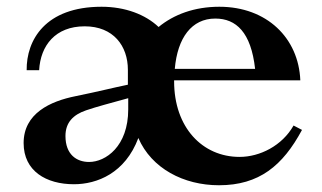

<svg xmlns="http://www.w3.org/2000/svg" viewBox="-20 -538 954 569"><path d="M174 -135C174 -175 197 -198 235 -211C267 -222 306 -232 360 -247V-214C360 -104 293 -58 244 -58C207 -58 174 -80 174 -135ZM50 -114C50 -31 117 8 199 8C268 8 351 -25 390 -129C429 -39 524 11 629 11C748 11 818 -47 875 -153L850 -166C816 -106 750 -73 690 -73C580 -73 496 -160 496 -297V-300H870C865 -425 771 -518 630 -518C556 -518 495 -495 450 -458C411 -495 351 -518 281 -518C114 -518 58 -419 59 -330H96C100 -403 144 -460 231 -460C316 -460 359 -402 359 -331V-287C315 -278 273 -267 204 -253C129 -238 50 -202 50 -114ZM498 -334C506 -426 548 -483 618 -483C680 -483 724 -442 736 -334Z"/></svg>

Font: Ortica Linear
Style: Bold
Weight: 700
Designer: Benedetta Bovani
Foundry: Collletttivo
Version: Version 2.000;Glyphs 3.1.2 (3151)